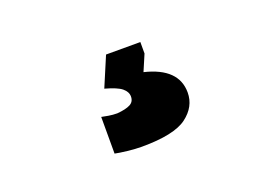

<svg xmlns="http://www.w3.org/2000/svg" viewBox="-51 -153 703 497"><g transform="rotate(-20 300.0 96.0)"><path d="M270.5 224.5Q253 224.5 231.2 222Q209.5 219.5 198 217V116Q204.5 117.5 216.5 119.5Q228.5 121.5 240.5 121.5Q264.5 119.5 276.5 113.2Q288.5 107 288.5 92.5Q288.5 79.5 276 69.2Q263.5 59 230.5 50L265 -31.5H359.5V0L340.5 44.5Q430 66 430 133Q430 172 395 198.2Q360 224.5 270.5 224.5Z"/></g></svg>

Font: Commissioner Flair ExtraBold
Style: Regular
Weight: 800
Designer: Kostas Bartsokas
Foundry: Kostas Bartsokas
Version: Version 1.000; ttfautohint (v1.8.3)